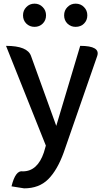

<svg xmlns="http://www.w3.org/2000/svg" viewBox="-20 -801 584 1051"><path d="M112 230 43 219Q65 129 105 137Q185 137 220 34L231 -4L13 -550Q131 -550 150 -494L288 -112L419 -550Q531 -550 512 -494L329 33Q294 130 244 180Q194 230 112 230ZM124 -762Q142 -781 169 -781Q196 -781 214 -762Q232 -744 232 -717Q232 -690 214 -672Q196 -654 169 -654Q142 -654 124 -672Q106 -690 106 -717Q106 -744 124 -762ZM394 -654Q367 -654 349 -672Q331 -690 331 -717Q331 -744 349 -762Q367 -781 394 -781Q422 -781 440 -762Q458 -744 458 -717Q458 -690 440 -672Q422 -654 394 -654Z"/></svg>

Font: Swei Half Moon CJK TC
Style: Medium
Weight: 500
Version: Version 2.125